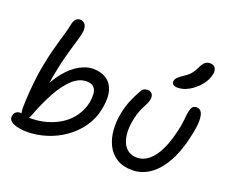

<svg xmlns="http://www.w3.org/2000/svg" viewBox="-126 -982 1418 1194"><g transform="rotate(20 583.5 -385.5)"><path d="M149.4 10Q126.4 10 103.4 6.4Q80.4 2.8 62.4 -4.7Q44.4 -12.2 35.2 -24.2Q26 -36.2 29.6 -53.8Q33.4 -71 44.6 -79.4Q55.8 -87.8 72.2 -87.8Q85.6 -87.8 104.6 -82.2Q123.6 -76.6 142.8 -76.6Q196 -76.6 247.2 -90.7Q298.4 -104.8 341.3 -132.4Q384.2 -160 414.1 -201.8Q444 -243.6 455.2 -298Q460.4 -327.8 458.5 -353.9Q456.6 -380 441.2 -396.1Q425.8 -412.2 392.6 -412.2Q344 -412.2 299.8 -371.6Q255.6 -331 216.1 -259.1Q176.6 -187.2 141.6 -94Q133.4 -76 123.9 -68.6Q114.4 -61.2 103.6 -61.2Q89 -61.2 82.2 -78.6Q75.4 -96 75.6 -126Q76.6 -180.2 80.9 -234.5Q85.2 -288.8 91.5 -336.1Q97.8 -383.4 104.8 -416Q116.2 -474.4 127.2 -516.9Q138.2 -559.4 147.9 -592.1Q157.6 -624.8 165.7 -653.5Q173.8 -682.2 179.8 -712.4Q182.8 -731.2 193.8 -745.3Q204.8 -759.4 223.6 -759.4Q246.6 -759.4 258.9 -740.1Q271.2 -720.8 264 -683Q257.8 -654 249.8 -627.2Q241.8 -600.4 232.7 -570.1Q223.6 -539.8 213.3 -500.3Q203 -460.8 192.4 -406.4Q183.8 -366.6 177.2 -320.9Q170.6 -275.2 163 -218L144.4 -251Q179 -338.8 223.9 -393.7Q268.8 -448.6 316.2 -474.2Q363.6 -499.8 403.2 -499.8Q455.4 -499.8 491.6 -477Q527.8 -454.2 541.9 -406.6Q556 -359 541.6 -285Q527.6 -215.2 489 -160.7Q450.4 -106.2 395.9 -68.1Q341.4 -30 277.4 -10Q213.4 10 149.4 10Z M846.4 10Q784.4 10 743 -16Q701.6 -42 679.5 -86.2Q657.4 -130.4 653.1 -184.8Q648.8 -239.2 660 -296.2Q669 -342.6 685.3 -383.6Q701.6 -424.6 726.6 -467.8Q732.4 -480 742.7 -486.2Q753 -492.4 767 -492.4Q788.8 -492.4 798.3 -478.1Q807.8 -463.8 803.6 -441.4Q800.8 -426.4 794.4 -413.2Q788 -400 779.4 -383.7Q770.8 -367.4 761.9 -343.9Q753 -320.4 746 -285.8Q736.8 -240.4 738.9 -201.5Q741 -162.6 753.9 -133.8Q766.8 -105 790.5 -89.2Q814.2 -73.4 847.4 -73.4Q889.2 -73.4 925.7 -103.2Q962.2 -133 990.5 -194.4Q1018.8 -255.8 1037.6 -349.6Q1042.6 -377 1044.3 -394.2Q1046 -411.4 1047.3 -425.6Q1048.6 -439.8 1052.4 -456.6Q1056.4 -474.4 1064.9 -484.5Q1073.4 -494.6 1092.6 -494.6Q1111 -494.6 1121.9 -478.8Q1132.8 -463 1134.4 -428.3Q1136 -393.6 1124.4 -337.4Q1100.8 -217.8 1058.4 -140.8Q1016 -63.8 961.7 -26.9Q907.4 10 846.4 10ZM937.6 -568.6Q915.2 -568.6 905.8 -577.4Q896.4 -586.2 899 -600Q902.2 -614.6 913 -625Q923.8 -635.4 946.6 -650.4Q977 -670.4 990.7 -687.5Q1004.4 -704.6 1018 -732.6Q1031.6 -761.4 1045.1 -771.1Q1058.6 -780.8 1074.6 -780.8Q1101.4 -780.8 1111.1 -763.7Q1120.8 -746.6 1116 -722.6Q1107.6 -681.8 1078.2 -646.5Q1048.8 -611.2 1010.9 -589.9Q973 -568.6 937.6 -568.6Z"/></g></svg>

Font: Shantell Sans Light
Style: Italic
Weight: 300
Italic angle: -11°
Designer: Stephen Nixon, Anya Danilova, Shantell Martin
Foundry: Arrow Type
Version: Version 1.008;[ac192a2d6]